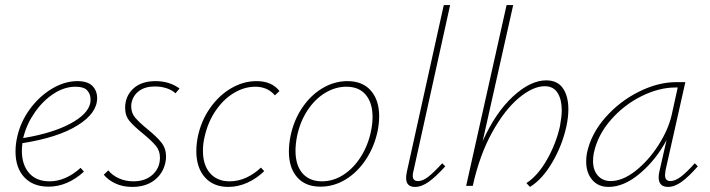

<svg xmlns="http://www.w3.org/2000/svg" viewBox="-20 -731 2792 755"><path d="M362 -345Q362 -286 285 -238Q208 -190 68 -168Q66 -148 66 -138Q66 -83 94.5 -50.5Q123 -18 175 -18Q238 -18 297 -71L310 -56Q245 3 171 3Q110 3 75.5 -34Q41 -71 41 -135Q41 -165 48 -194Q61 -252 97.5 -302Q134 -352 184 -382Q234 -412 284 -412Q325 -412 343.5 -393Q362 -374 362 -345ZM336 -341Q336 -361 323 -375.5Q310 -390 277 -390Q233 -390 191 -362.5Q149 -335 117.5 -290Q86 -245 73 -195L71 -188Q186 -207 256 -244.5Q326 -282 335 -326Q336 -330 336 -341Z M388 -44 406 -61Q421 -42 447 -30Q473 -18 504 -18Q552 -18 580.5 -44.5Q609 -71 609 -111Q609 -138 593 -157.5Q577 -177 543 -205Q507 -234 489.5 -255Q472 -276 472 -307Q472 -352 503.5 -382Q535 -412 592 -412Q646 -412 686 -383L670 -364Q658 -376 636.5 -383.5Q615 -391 589 -391Q552 -391 528.5 -374.5Q505 -358 498 -330Q496 -324 496 -312Q496 -287 511.5 -268.5Q527 -250 560 -223Q597 -193 615 -170Q633 -147 633 -115Q633 -104 630 -90Q620 -47 586 -21.5Q552 4 500 4Q463 4 434 -9.5Q405 -23 388 -44Z M984 -390Q941 -390 900 -365.5Q859 -341 828.5 -296.5Q798 -252 785 -195Q778 -167 778 -138Q778 -82 806 -50Q834 -18 883 -18Q917 -18 948.5 -32.5Q980 -47 1006 -72L1019 -58Q989 -29 952.5 -12.5Q916 4 878 4Q819 4 785.5 -34Q752 -72 752 -137Q752 -164 758 -194Q771 -256 806 -306Q841 -356 889 -384Q937 -412 989 -412Q1049 -412 1079 -373L1061 -356Q1032 -390 984 -390Z M1116 -135Q1116 -163 1122 -194Q1135 -258 1168.5 -307.5Q1202 -357 1248.5 -384.5Q1295 -412 1346 -412Q1406 -412 1438.5 -374.5Q1471 -337 1471 -274Q1471 -246 1465 -216Q1452 -154 1419 -104Q1386 -54 1339.5 -25.5Q1293 3 1240 3Q1181 3 1148.5 -34Q1116 -71 1116 -135ZM1439 -216Q1445 -245 1445 -271Q1445 -326 1418.5 -358Q1392 -390 1342 -390Q1299 -390 1259 -366Q1219 -342 1189.5 -297.5Q1160 -253 1148 -195Q1142 -165 1142 -138Q1142 -81 1169.5 -49.5Q1197 -18 1246 -18Q1291 -18 1331 -44Q1371 -70 1399.5 -115.5Q1428 -161 1439 -216Z M1577 -31Q1577 -41 1580 -56L1725 -711H1750L1606 -59Q1603 -49 1603 -40Q1603 -19 1624 -19Q1643 -19 1665 -36.5Q1687 -54 1719 -89L1731 -77Q1695 -37 1666.5 -16.5Q1638 4 1612 4Q1577 4 1577 -31Z M2215 -301Q2215 -270 2207 -233Q2191 -160 2152 -93Q2113 -26 2064 4L2050 -11Q2095 -40 2131 -103.5Q2167 -167 2182 -235Q2189 -274 2189 -297Q2189 -340 2172.5 -366Q2156 -392 2122 -392Q2076 -392 2020.5 -346Q1965 -300 1915.5 -211Q1866 -122 1839 0H1813L1972 -711H1998L1878 -176Q1929 -289 1997.5 -352Q2066 -415 2128 -415Q2172 -415 2193.5 -384Q2215 -353 2215 -301Z M2724 -77Q2689 -37 2661 -16.5Q2633 4 2607 4Q2570 4 2570 -34Q2570 -45 2573 -57L2601 -180Q2560 -103 2497 -49.5Q2434 4 2373 4Q2332 4 2308.5 -24Q2285 -52 2285 -96Q2285 -113 2288 -129Q2304 -205 2360.5 -269Q2417 -333 2492.5 -370.5Q2568 -408 2639 -408H2675L2597 -61Q2595 -47 2595 -43Q2595 -19 2616 -19Q2635 -19 2658 -36.5Q2681 -54 2712 -89ZM2621 -278 2645 -387H2636Q2572 -387 2503 -353Q2434 -319 2382 -259.5Q2330 -200 2315 -129Q2312 -113 2312 -98Q2312 -62 2331 -40.5Q2350 -19 2381 -19Q2428 -19 2479 -59Q2530 -99 2569 -160Q2608 -221 2621 -278Z"/></svg>

Font: Ysabeau Extralight
Style: Italic
Weight: 200
Italic angle: -12°
Designer: Christian Thalmann (Catharsis Fonts)
Version: Version 0.003